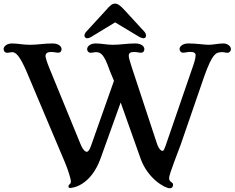

<svg xmlns="http://www.w3.org/2000/svg" viewBox="-46 -1006 1277 1045"><path d="M326.7 8.3C326.7 13.2 328.6 17.1 334 17.1C349.1 17.1 448.2 5.9 502.4 -146.5L610.8 -448.2L720.2 -140.1C759.3 -33.2 851.6 18.6 877.4 18.6C894.5 18.6 896 4.4 896 -2.4C896 -14.2 874.5 -15.1 874.5 -34.7C874.5 -46.9 874 -51.8 938 -220.2L1064.9 -588.4C1110.8 -717.8 1130.4 -722.2 1164.6 -722.2C1174.3 -722.2 1181.6 -718.8 1191.9 -718.8C1203.6 -718.8 1210.9 -729 1210.9 -738.8C1210.9 -754.4 1191.9 -769.5 1170.4 -769.5C1141.1 -769.5 1115.7 -762.2 1089.4 -762.2C1064.9 -762.2 1025.9 -769.5 979.5 -769.5C946.8 -769.5 931.2 -752.4 931.2 -738.8C931.2 -729 939 -719.2 949.7 -719.2C962.9 -719.2 975.6 -723.6 987.8 -723.6C1009.3 -723.6 1018.6 -717.8 1018.6 -705.6C1018.6 -687 1010.3 -662.1 998 -627.4L855.5 -213.4C847.2 -190.9 843.3 -184.6 839.8 -184.6C836.4 -184.6 820.3 -185.1 806.2 -230.5L671.9 -637.7C660.2 -673.8 654.8 -692.9 654.8 -701.7C654.8 -716.3 661.6 -723.1 684.1 -723.1C699.2 -723.1 709 -719.2 721.2 -719.2C735.8 -719.2 739.7 -730.5 739.7 -738.8C739.7 -754.4 722.2 -769.5 689.9 -769.5C643.6 -769.5 610.8 -762.2 567.9 -762.2C534.7 -762.2 506.3 -769.5 474.6 -769.5C443.4 -769.5 428.2 -752 428.2 -738.8C428.2 -728.5 435.1 -718.8 447.3 -718.8C458.5 -718.8 467.3 -722.2 474.6 -722.2C502.4 -722.2 519.5 -712.9 550.8 -623L574.2 -565.9L447.8 -208C439.5 -184.1 430.2 -179.7 426.3 -179.7C423.3 -179.7 407.7 -181.2 390.6 -225.6L221.7 -637.7C207.5 -672.9 201.7 -693.8 201.7 -700.7C201.7 -715.3 210.9 -723.1 233.4 -723.1C250 -723.1 258.3 -719.2 270.5 -719.2C285.2 -719.2 289.1 -730.5 289.1 -738.8C289.1 -754.4 271.5 -769.5 239.3 -769.5C192.9 -769.5 159.7 -762.2 117.2 -762.2C79.6 -762.2 49.8 -769.5 20 -769.5C-11.2 -769.5 -26.4 -752 -26.4 -738.8C-26.4 -728.5 -19.5 -718.8 -7.3 -718.8C3.9 -718.8 12.2 -722.2 20 -722.2C39.6 -722.2 60.5 -703.6 96.7 -621.1C165 -457.5 239.7 -283.7 308.1 -120.6C326.7 -76.2 339.8 -29.8 339.8 -20C339.8 -10.7 337.9 -6.8 333 -2.9L331.5 -2C329.6 0 326.7 2.4 326.7 8.3ZM429.2 -797.9C434.1 -797.4 445.3 -801.3 456.1 -808.6L580.6 -884.3L706.5 -808.6C717.8 -801.3 729.5 -797.9 734.4 -797.9C745.6 -797.9 749 -806.2 749 -812.5C748.5 -816.9 746.6 -826.2 740.7 -832.5L634.8 -947.8C607.9 -978 593.8 -986.3 580.6 -986.3C565.9 -986.3 555.7 -980 528.3 -947.8L422.4 -832.5C416.5 -825.7 413.6 -817.4 413.6 -812.5C413.6 -806.2 418 -797.9 429.2 -797.9Z"/></svg>

Font: Stoke
Style: Regular
Weight: 400
Designer: Nicole Fally
Foundry: Nicole Fally
Version: Version 1.002